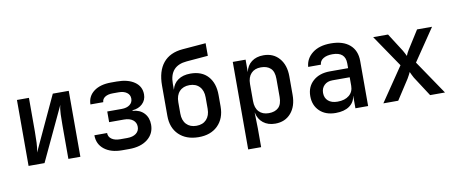

<svg xmlns="http://www.w3.org/2000/svg" viewBox="-76 -1069 3751 1577"><g transform="rotate(-10 1800.0 -280.0)"><path d="M84 0V-550H184V-269Q184 -225 182 -177Q180 -129 172 -96L383 -550H516V0H416V-281Q416 -326 417.5 -372Q419 -418 428 -449L217 0Z M863 7Q770 7 715 -36.5Q660 -80 660 -154H766Q766 -122 792.5 -103.5Q819 -85 863 -85H922Q969 -85 996 -105.5Q1023 -126 1023 -161Q1023 -197 996 -218Q969 -239 922 -239H798V-328H918Q961 -328 986 -347Q1011 -366 1011 -398Q1011 -430 985.5 -448.5Q960 -467 918 -467H869Q828 -467 804 -451.5Q780 -436 779 -409H672Q673 -477 726 -517Q779 -557 869 -557H918Q1010 -557 1065 -519Q1120 -481 1120 -414Q1120 -367 1087.5 -336Q1055 -305 1004 -302V-297Q1064 -293 1099 -255.5Q1134 -218 1134 -159Q1134 -84 1076.5 -38.5Q1019 7 922 7Z M1500 10Q1398 9 1338 -49Q1278 -107 1278 -207V-459Q1278 -580 1333.5 -647.5Q1389 -715 1496 -724L1691 -740V-635L1512 -620Q1368 -608 1368 -459V-408Q1380 -459 1420.5 -487.5Q1461 -516 1524 -516Q1619 -516 1670.5 -458.5Q1722 -401 1722 -302V-207Q1722 -107 1662 -48Q1602 11 1500 10ZM1500 -85Q1553 -85 1583.5 -117.5Q1614 -150 1614 -207V-302Q1614 -359 1583.5 -391.5Q1553 -424 1500 -424Q1447 -424 1416.5 -391.5Q1386 -359 1386 -302V-207Q1386 -150 1416.5 -117.5Q1447 -85 1500 -85Z M1884 180V-550H1991V-446Q2002 -500 2041.5 -530Q2081 -560 2141 -560Q2223 -560 2272 -503.5Q2321 -447 2321 -353V-198Q2321 -103 2272 -46.5Q2223 10 2141 10Q2081 10 2041 -21.5Q2001 -53 1990 -108H1989L1992 23V180ZM2103 -84Q2155 -84 2184 -111.5Q2213 -139 2213 -200V-351Q2213 -411 2184 -438.5Q2155 -466 2103 -466Q2051 -466 2021.5 -434.5Q1992 -403 1992 -346V-205Q1992 -147 2021.5 -115.5Q2051 -84 2103 -84Z M2645 10Q2561 10 2511.5 -37.5Q2462 -85 2462 -162Q2462 -240 2515 -287.5Q2568 -335 2656 -335H2808V-375Q2808 -470 2701 -470Q2653 -470 2624 -452Q2595 -434 2593 -402H2487Q2492 -471 2549 -515.5Q2606 -560 2702 -560Q2804 -560 2860 -511.5Q2916 -463 2916 -376V0H2810V-103H2809Q2802 -50 2759 -20Q2716 10 2645 10ZM2676 -79Q2737 -79 2772.5 -108.5Q2808 -138 2808 -188V-259H2664Q2621 -259 2595.5 -234Q2570 -209 2570 -170Q2570 -128 2598 -103.5Q2626 -79 2676 -79Z M3043 0 3236 -284 3055 -550H3179L3276 -398Q3283 -386 3290 -372.5Q3297 -359 3301 -350Q3304 -359 3310.5 -372.5Q3317 -386 3325 -398L3421 -550H3546L3365 -283L3557 0H3433L3326 -165Q3319 -177 3312 -192Q3305 -207 3301 -216Q3296 -207 3289 -192Q3282 -177 3274 -165L3167 0Z"/></g></svg>

Font: JetBrains Mono NL SemiBold
Style: Regular
Weight: 600
Designer: Philipp Nurullin, Konstantin Bulenkov
Foundry: JetBrains
Version: Version 2.304; ttfautohint (v1.8.4.7-5d5b)